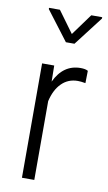

<svg xmlns="http://www.w3.org/2000/svg" viewBox="-86 -787 465 830"><g transform="rotate(10 147.0 -372.0)"><path d="M271.5 -450.7H270Q251.5 -454.1 237.8 -454.1Q195.8 -454.1 167 -425.5Q138.2 -397 126.5 -345.7V-1.5V0H125H73.2H72.3V-1.5V-500.5V-502H73.2H124H125.5V-500.5L126.5 -431.6Q164.1 -511.2 240.2 -511.2Q261.2 -511.2 272 -504.9L272.5 -504.4V-503.9L271.5 -452.1ZM176.8 -649.4 245.6 -743.7H293.5V-737.8L195.3 -609.9H157.7L60.1 -738.3V-743.7H107.9Z"/></g></svg>

Font: MAUL Condensed Light
Style: Light
Weight: 300
Designer: MAUL
Version: Version 2.137; 2017; ttfautohint (v1.8.3)